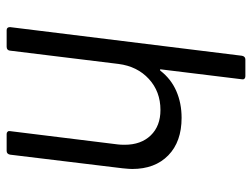

<svg xmlns="http://www.w3.org/2000/svg" viewBox="-108 -632 740 563"><g transform="rotate(90 261.5 -350.0)"><path d="M475 -368Q475 -360 473 -340L433 -10Q431 0 422 0H372Q368 0 365.5 -3Q363 -6 364 -10L403 -326Q404 -333 404 -346Q404 -394 376.5 -422.5Q349 -451 302 -451Q248 -451 211 -417Q174 -383 167 -328L128 -10Q128 -6 125 -3Q122 0 117 0H68Q59 0 59 -10L143 -690Q145 -700 154 -700H203Q208 -700 210.5 -697Q213 -694 212 -690L183 -453Q182 -451 183.5 -450Q185 -449 187 -451Q211 -482 246.5 -497.5Q282 -513 325 -513Q395 -513 435 -474Q475 -435 475 -368Z"/></g></svg>

Font: Barlow
Style: Italic
Weight: 400
Italic angle: -7°
Designer: Jeremy Tribby
Foundry: Tribby Type
Version: Version 1.408